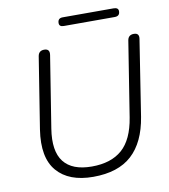

<svg xmlns="http://www.w3.org/2000/svg" viewBox="-93 -944 911 1032"><g transform="rotate(-10 362.0 -428.5)"><path d="M333 8Q200 8 135.5 -67Q71 -142 94 -292L156 -682Q161 -711 191 -711Q223 -711 217 -676L155 -286Q136 -166 182 -107Q228 -48 335 -48Q440 -48 500.5 -101Q561 -154 580 -272L645 -682Q650 -711 680 -711Q712 -711 705 -676L641 -265Q619 -129 544 -60.5Q469 8 333 8ZM317 -818Q292 -818 292 -838Q292 -865 319 -865H597Q623 -865 623 -845Q623 -818 595 -818Z"/></g></svg>

Font: Nunito Light
Style: Italic
Weight: 300
Italic angle: -9°
Designer: Vernon Adams
Foundry: Vernon Adams
Version: Version 3.601; ttfautohint (v1.8.2.53-6de2)